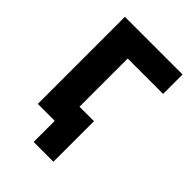

<svg xmlns="http://www.w3.org/2000/svg" viewBox="-196 -607 817 817"><g transform="rotate(45 212.0 -198.5)"><path d="M163 127V0H61V-524H408V-407H195V-117H282V127Z"/></g></svg>

Font: Rising Sun
Style: Bold
Weight: 700
Designer: Matt McInerney, Pablo Impallari, Rodrigo Fuenzalida (Raleway font), Stephen Hutchings (Greek), Cristiano Sobral (main ch
Foundry: The Rising Sun Project Authors
Version: Version 4.327; ttfautohint (v1.8.4.7-5d5b-dirty)